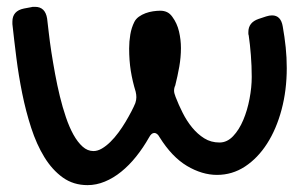

<svg xmlns="http://www.w3.org/2000/svg" viewBox="-20 -496 897 559"><path d="M16.1 -433.1Q16.1 -464.4 49.8 -471.2L70.8 -475.1Q74.2 -476.1 76.9 -476.1Q79.6 -476.1 82 -476.1Q111.8 -476.1 117.2 -441.9Q119.1 -425.3 122.1 -399.9Q125 -374.5 129.6 -344.2Q134.3 -314 140.4 -280.8Q146.5 -247.6 154.3 -215.6Q162.1 -183.6 171.9 -154.8Q181.6 -126 193.8 -104Q206.1 -82 220.5 -69.1Q234.9 -56.2 252 -56.2Q264.2 -56.2 276.6 -63.5Q289.1 -70.8 301.3 -82.8Q313.5 -94.7 324.7 -109.9Q335.9 -125 345.2 -140.6Q354.5 -156.2 362.1 -170.7Q369.6 -185.1 374 -195.8Q377 -205.1 377 -212.9Q377 -216.8 376.5 -220.7Q376 -224.6 375 -229Q365.7 -259.3 360.8 -289.6Q356 -319.8 356 -355Q356 -375.5 359.4 -395.5Q362.8 -415.5 371.1 -432.1Q375.5 -440.9 384.3 -447.3Q393.1 -453.6 403.6 -457.5Q414.1 -461.4 425.5 -463.1Q437 -464.8 446.8 -464.8Q457.5 -464.8 466.3 -460.7Q475.1 -456.5 481.9 -446.8Q495.6 -428.2 501.2 -404.3Q506.8 -380.4 506.8 -356Q506.8 -329.6 502 -302Q497.1 -274.4 490.2 -247.1Q486.8 -240.2 486.8 -231.9Q486.8 -228 488 -223.6Q489.3 -219.2 491.2 -213.9Q500 -190.9 512 -167.2Q523.9 -143.6 539.6 -124.5Q555.2 -105.5 574.7 -93.3Q594.2 -81.1 619.1 -81.1Q641.1 -81.1 658.7 -99.6Q676.3 -118.2 688.2 -146.5Q700.2 -174.8 706.5 -208.3Q712.9 -241.7 712.9 -272Q712.9 -304.2 710.4 -335.4Q708 -366.7 704.1 -393.1Q703.1 -395.5 703.1 -397.9Q703.1 -400.4 703.1 -402.8Q703.1 -430.7 732.9 -440.9L754.9 -448.2Q764.2 -451.2 772 -451.2Q797.9 -451.2 803.2 -418.9Q808.6 -388.7 811.8 -358.4Q814.9 -328.1 814.9 -297.9Q814.9 -233.4 799.8 -176.8Q784.7 -120.1 757.6 -77.9Q730.5 -35.6 693.4 -11.2Q656.2 13.2 611.8 13.2Q568.4 13.2 524.4 -12.9Q480.5 -39.1 444.8 -96.2Q438 -108.9 429.2 -108.9Q420.9 -108.9 414.1 -96.2Q397 -65.9 376.5 -40.3Q356 -14.6 333 3.9Q310.1 22.5 285.2 32.7Q260.3 43 234.9 43Q193.8 43 162.8 20.8Q131.8 -1.5 109.1 -38.6Q86.4 -75.7 70.8 -123.8Q55.2 -171.9 44.7 -223.9Q34.2 -275.9 27.6 -328.1Q21 -380.4 16.1 -425.8Z"/></svg>

Font: Gochi Hand Cyrillic
Style: Regular
Weight: 400
Designer: Juan Pablo del Peral; Denis Ignatov
Foundry: Juan Pablo del Peral; Denis Ignatov
Version: Version 1.00 June 29, 2018, initial release